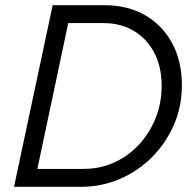

<svg xmlns="http://www.w3.org/2000/svg" viewBox="-20 -720 757 740"><path d="M34 0 183 -700H382Q472 -700 539 -661.5Q606 -623 643.5 -553.5Q681 -484 681 -391Q681 -310 650.5 -239.5Q620 -169 566.5 -115Q513 -61 442.5 -30.5Q372 0 291 0ZM379 -631H243L124 -69H302Q365 -69 419.5 -93.5Q474 -118 515 -162Q556 -206 579.5 -264Q603 -322 603 -389Q603 -462 575 -516Q547 -570 496.5 -600.5Q446 -631 379 -631Z"/></svg>

Font: Red Hat Text VF
Style: Italic
Weight: 300
Italic angle: -12°
Designer: Pentagram, MCKL
Foundry: Pentagram, MCKL
Version: Version 1.023